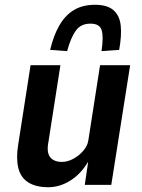

<svg xmlns="http://www.w3.org/2000/svg" viewBox="-20 -774 596 804"><path d="M182 10Q130 10 98 -10.5Q66 -31 56.5 -71.5Q47 -112 56 -167L108 -501H233L183 -181Q177 -151 182 -132.5Q187 -114 202 -105Q217 -96 239 -96Q263 -96 287 -109Q311 -122 329 -143Q347 -164 350 -187L399 -501H525L446 0H335L349 -95H348Q318 -45 274 -17.5Q230 10 182 10ZM261 -560 190 -565Q204 -625 228.5 -667.5Q253 -710 289.5 -732Q326 -754 378 -754Q429 -754 455 -731.5Q481 -709 485.5 -667Q490 -625 479 -565L405 -560Q414 -618 406 -646.5Q398 -675 359 -675Q319 -675 298 -646.5Q277 -618 261 -560Z"/></svg>

Font: Nunito Sans 7pt Condensed
Style: Bold Italic
Weight: 700
Width: 3
Italic angle: -9°
Designer: Vernon Adams
Foundry: Vernon Adams
Version: Version 3.101;gftools[0.9.27]